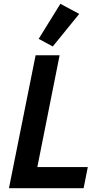

<svg xmlns="http://www.w3.org/2000/svg" viewBox="-20 -988 544 1008"><path d="M419 0H27L167 -698H293L176 -111H441ZM396 -915 257 -744 183 -784 297 -968Z"/></svg>

Font: IBM Plex Sans SemiBold
Style: Italic
Weight: 600
Italic angle: -11.31°
Designer: Mike Abbink, Paul van der Laan, Pieter van Rosmalen
Foundry: Bold Monday
Version: Version 3.201